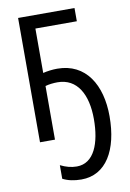

<svg xmlns="http://www.w3.org/2000/svg" viewBox="-103 -776 737 1086"><g transform="rotate(-10 266.0 -233.0)"><path d="M236 -317C349 -317 403 -218 403 -77C403 62 361 171 262 171C230 171 200 163 168 147V225C197 240 233 248 275 248C417 248 493 117 493 -77C493 -257 412 -393 248 -393C220 -393 190 -389 166 -383V-638H404V-714H80V0H166V-308C186 -314 213 -317 236 -317Z"/></g></svg>

Font: Noto Sans Condensed
Style: Regular
Weight: 400
Width: 3
Designer: Monotype Design Team
Foundry: Monotype Imaging Inc.
Version: Version 2.013